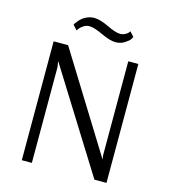

<svg xmlns="http://www.w3.org/2000/svg" viewBox="-120 -920 891 1014"><g transform="rotate(15 325.5 -412.5)"><path d="M472 -806 495 -781Q492 -775 486.5 -766.5Q481 -758 459.5 -744Q438 -730 410 -730Q380 -730 331 -753Q282 -776 256 -776Q239 -776 224 -766Q209 -756 202 -746L196 -737L173 -762Q174 -765 176.5 -769Q179 -773 188 -784Q197 -795 207 -803Q217 -811 234 -818Q251 -825 269 -825Q302 -825 349.5 -802Q397 -779 421 -779Q437 -779 449.5 -785.5Q462 -792 467 -799ZM557 -650V0H491L145 -554H144L149 -523V0H94V-650H173L505 -114L502 -138V-650Z"/></g></svg>

Font: Arsenal
Style: Regular
Weight: 400
Designer: Andrij Shevchenko
Foundry: Stairsfor.com
Version: Version 1.000